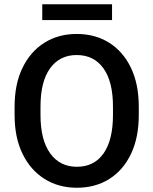

<svg xmlns="http://www.w3.org/2000/svg" viewBox="-20 -882 729 912"><path d="M639.2 -375V-335.9Q639.2 -228.5 602.3 -151.1Q565.4 -73.7 499.3 -32Q433.1 9.8 345.2 9.8Q258.3 9.8 191.7 -32Q125 -73.7 87.2 -151.1Q49.3 -228.5 49.3 -335.9V-375Q49.3 -482.4 86.9 -559.8Q124.5 -637.2 190.9 -679Q257.3 -720.7 344.2 -720.7Q432.1 -720.7 498.5 -679Q564.9 -637.2 602.1 -559.8Q639.2 -482.4 639.2 -375ZM516.6 -335.9V-376Q516.6 -494.6 471.2 -557.6Q425.8 -620.6 344.2 -620.6Q263.7 -620.6 218 -557.6Q172.4 -494.6 172.4 -376V-335.9Q172.4 -216.8 218.5 -153.3Q264.6 -89.8 345.2 -89.8Q427.2 -89.8 471.9 -153.3Q516.6 -216.8 516.6 -335.9ZM512.2 -861.8V-786.6H180.7V-861.8Z"/></svg>

Font: Vazirmatn RD UI FD Medium
Style: Regular
Weight: 500
Designer: Saber Rastikerdar
Foundry: Saber Rastikerdar
Version: Version 33.003